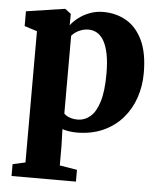

<svg xmlns="http://www.w3.org/2000/svg" viewBox="-55 -611 751 900"><g transform="rotate(5 320.0 -161.0)"><path d="M33 240.5V185L92.5 171.5V-446L33 -465V-534.5L211.5 -561.5H216.5L243.5 -540.5L243 -487Q255.5 -504.5 277.8 -522Q300 -539.5 330 -551.2Q360 -563 395 -563Q455.5 -563 503.8 -535Q552 -507 580.2 -447.8Q608.5 -388.5 608.5 -294Q608.5 -232 589.5 -176.8Q570.5 -121.5 533.2 -79.2Q496 -37 442 -13Q388 11 317.5 11Q299 11 280.2 7.8Q261.5 4.5 251.5 1L254 79.5V171.5L336 185V240.5ZM318 -50Q351 -50 377.2 -72Q403.5 -94 419 -143.5Q434.5 -193 434.5 -275.5Q434.5 -329.5 427 -367.2Q419.5 -405 406 -428.8Q392.5 -452.5 374 -463.5Q355.5 -474.5 334 -474.5Q315.5 -474.5 299.8 -469Q284 -463.5 272.2 -455.2Q260.5 -447 254 -438.5V-73Q261.5 -63.5 278.8 -56.8Q296 -50 318 -50Z"/></g></svg>

Font: Merriweather 36pt Black
Style: Regular
Weight: 900
Version: Version 2.100